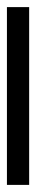

<svg xmlns="http://www.w3.org/2000/svg" viewBox="199 -155 102 540"><g transform="rotate(90 250.0 115.0)"><path d="M500 146.5H0V84H500Z"/></g></svg>

Font: Munson
Style: Italic
Weight: 400
Italic angle: -12°
Designer: Paul James MIller
Foundry: High-Logic / Made with FontCreator
Version: Version 2.10;May 5, 2019;FontCreator 11.5.0.2430 64-bit